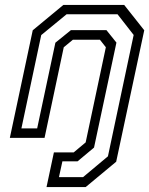

<svg xmlns="http://www.w3.org/2000/svg" viewBox="-20 -560 606 780"><path d="M169 200 199 59H279.5L328 18.5L410 -368L386 -398.5H276L239 -368L161 0H20L113 -437L237.5 -540H484.5L566 -437L452 97L328 200ZM219.5 159.5H317.5L418.5 75L523 -418L457.5 -502H250.5L147.5 -417.5L67 -38.5H131L205 -386.5L268 -437.5H412.5L453 -387L362 39.5L295 95.5H233.5Z"/></svg>

Font: Tourney
Style: Italic
Weight: 400
Italic angle: -12°
Version: Version 1.015